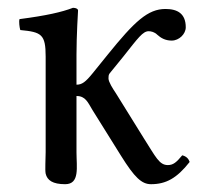

<svg xmlns="http://www.w3.org/2000/svg" viewBox="-20 -462 546 492"><path d="M97 -317V-72C97 -54 95 -27 97 -17C101 0 115 10 147 10C185 10 176 -34 176 -72V-216C199 -216 205 -200 217 -180L290 -63C324.8 -7.2 343 10 367 10C405 10 433 -5 466 -47C463.2 -55.1 457.8 -61.4 447 -64C432 -46 424 -39 410 -39C388 -39 379 -60 349 -107L277 -223C269 -235 258 -252 258 -261C258 -266 258 -270 261 -274L296 -317C334 -365 346 -382 361 -382C367 -382 376 -380 383 -373C392 -365 403 -358 420 -358C439 -358 456 -375 456 -392C456 -427 435 -439 404 -439C359 -439 325.1 -407.5 256 -322L218 -275C199.1 -251.6 190 -245 176 -245V-321.3C176 -371 180 -435 180 -435C180 -439 175 -442 167 -442C138.5 -431 99 -422 30 -413C28 -407 30 -391 32 -385C86.5 -379.9 97 -374 97 -317Z"/></svg>

Font: Libertinus Math
Style: Regular
Weight: 400
Designer: Philipp H. Poll
Foundry: Khaled Hosny
Version: Version 6.2